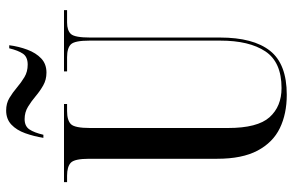

<svg xmlns="http://www.w3.org/2000/svg" viewBox="-184 -758 952 624"><g transform="rotate(-90 292.0 -446.0)"><path d="M296 10Q234 10 187.5 -12.5Q141 -35 114.5 -85Q88 -135 88 -216V-632Q88 -680 75 -692Q62 -704 33 -704H12V-714H266V-704H243Q213 -704 200.5 -691.5Q188 -679 188 -629V-181Q188 -85 223 -46Q258 -7 318 -7Q402 -7 437 -59.5Q472 -112 472 -206V-631Q472 -679 460 -691.5Q448 -704 418 -704H372V-714H571V-704H531Q505 -704 493.5 -691.5Q482 -679 482 -629V-207Q482 -99 439 -44.5Q396 10 296 10ZM368 -771Q345 -771 326.5 -781.5Q308 -792 291.5 -806Q275 -820 257 -831Q239 -842 217 -842Q194 -842 183.5 -826.5Q173 -811 166 -781H156Q161 -812 171 -840Q181 -868 199 -885Q217 -902 245 -902Q268 -902 285.5 -891.5Q303 -881 319.5 -867Q336 -853 353.5 -842.5Q371 -832 394 -832Q419 -832 429.5 -847.5Q440 -863 447 -892H457Q453 -861 442.5 -833Q432 -805 414 -788Q396 -771 368 -771Z"/></g></svg>

Font: Noto Serif Display ExtraCondensed Medium
Style: Regular
Weight: 500
Width: 2
Designer: Monotype Design Team
Foundry: Monotype Imaging Inc.
Version: Version 2.009